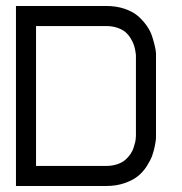

<svg xmlns="http://www.w3.org/2000/svg" viewBox="-20 -620 606 640"><path d="M333.5 -600.1Q367.7 -600.1 395 -590.8Q422.4 -581.5 439.5 -566.9Q456.5 -552.2 469 -534.4Q481.4 -516.6 487.1 -498.8Q492.7 -481 496.1 -466.3Q499.5 -451.7 500 -442.4V-433.1V-166.5Q500 -163.1 499.8 -157Q499.5 -150.9 496.1 -133.5Q492.7 -116.2 487.1 -100.6Q481.4 -85 469 -65.7Q456.5 -46.4 439.5 -32.7Q422.4 -19 395 -9.5Q367.7 0 333.5 0H33.2V-600.1ZM433.1 -166.5V-433.1Q433.1 -435.1 432.9 -438.7Q432.6 -442.4 430.7 -452.9Q428.7 -463.4 425.3 -472.7Q421.9 -481.9 414.6 -493.7Q407.2 -505.4 397.2 -513.7Q387.2 -522 370.6 -527.6Q354 -533.2 333.5 -533.2H100.1V-66.9H333.5Q354 -66.9 370.6 -72.5Q387.2 -78.1 397.2 -86.7Q407.2 -95.2 414.6 -106Q421.9 -116.7 425.3 -127.4Q428.7 -138.2 430.7 -146.7Q432.6 -155.3 432.6 -161.1Z"/></svg>

Font: Malkor
Style: Regular
Weight: 400
Version: Version 1.3